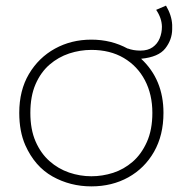

<svg xmlns="http://www.w3.org/2000/svg" viewBox="-20 -662 674 683"><path d="M305 1Q230 1 167 -34.2Q104 -69.5 70 -145.5Q48.5 -194.5 48.5 -260.5Q48.5 -340.5 83 -398.8Q117.5 -457 175.5 -489Q233.5 -521 305 -521Q376 -521 434.5 -489V-489.5Q454.5 -482 479.5 -482Q506 -482 523 -494Q540 -506 548 -525.5Q556 -545 556 -567Q555.5 -597.5 535.5 -627L570.5 -642Q591 -607 592.5 -573.5V-557.5Q592 -520.5 568 -489.8Q544 -459 482 -453Q561.5 -379 561.5 -260.5Q561.5 -181 528 -122.2Q494.5 -63.5 436.5 -31.2Q378.5 1 305 1ZM305 -35Q344.5 -35 382.5 -47.2Q420.5 -59.5 451.8 -86.5Q483 -113.5 502.5 -157Q522 -200.5 522 -260.5Q522 -326 495.5 -376.5Q469 -427 420.2 -455.8Q371.5 -484.5 305 -484.5Q265 -484.5 226.2 -471.8Q187.5 -459 156.2 -432Q125 -405 106.5 -362.5Q88 -320 88 -260.5Q88 -201.5 106.5 -159Q125 -116.5 156 -89Q187 -61.5 225.8 -48.2Q264.5 -35 305 -35Z"/></svg>

Font: Argentum Novus ExtraLight
Style: Regular
Weight: 250
Designer: Julieta Ulanovsky (font) & Cristiano Sobral (main changes)
Foundry: Julieta Ulanovsky (font) & Cristiano Sobral (main changes)
Version: Version 3.00;November 27, 2020;FontCreator 13.0.0.2655 64-bi